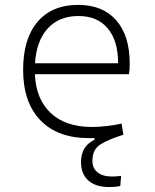

<svg xmlns="http://www.w3.org/2000/svg" viewBox="-20 -547 626 774"><path d="M418.9 207Q365.7 207 336.2 180.7Q306.6 154.3 306.6 106.4Q306.6 42 360.8 16.6V9.3Q349.6 9.8 338.4 9.8Q211.9 9.8 142.6 -62.5Q73.2 -134.8 73.2 -265.6Q73.2 -390.6 131.3 -459Q189.5 -527.3 295.4 -527.3Q394 -527.3 448.5 -465.3Q502.9 -403.3 502.9 -291Q502.9 -263.7 500 -248H120.6Q125 -147 184.8 -91.1Q244.6 -35.2 350.1 -35.2Q377.4 -35.2 409.7 -38.8Q441.9 -42.5 470.2 -48.8L477.5 -3.9Q418 14.6 385.3 34.9Q352.5 55.2 352.5 101.6Q352.5 131.3 373.3 147.9Q394 164.6 431.6 164.6Q446.3 164.6 468.3 162.1L464.8 202.6Q453.1 205.6 440.9 206.3Q428.7 207 418.9 207ZM121.1 -292H456.1Q456.1 -382.8 414.3 -432.6Q372.6 -482.4 296.4 -482.4Q218.3 -482.4 172.6 -432.6Q127 -382.8 121.1 -292Z"/></svg>

Font: Cascadia Mono ExtraLight
Style: Regular
Weight: 200
Monospace: yes
Designer: Aaron Bell
Foundry: Saja Typeworks
Version: Version 2404.023; ttfautohint (v1.8.4)